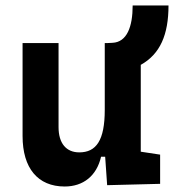

<svg xmlns="http://www.w3.org/2000/svg" viewBox="-20 -676 640 706"><path d="M217.8 9.8C286.1 9.8 335.4 -29.3 351.6 -99.6H366.7L374 4.9L568.8 0V-107.4L497.6 -118.2V-437.5C568.8 -477.1 599.6 -548.3 599.6 -655.8H467.8C467.8 -577.6 446.8 -521 393.6 -518.6L374 -517.6H365.2V-272C365.2 -159.2 333.5 -115.7 271.5 -115.7C223.6 -115.7 195.3 -148.9 195.3 -208.5V-517.6H63V-175.8C63 -57.6 119.1 9.8 217.8 9.8Z"/></svg>

Font: Cascadia Code
Style: Bold
Weight: 700
Monospace: yes
Designer: Aaron Bell
Foundry: Saja Typeworks
Version: Version 2404.023